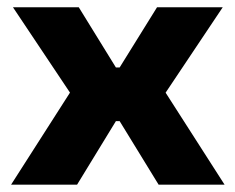

<svg xmlns="http://www.w3.org/2000/svg" viewBox="-20 -506 645 526"><path d="M10.3 0 185.1 -273.2V-232.2L15.5 -486.1H195.8L297.5 -321.2H307.8L410.2 -486.1H590.2L420.4 -232.2V-272.9L595.3 0H414.6L307.8 -174.1H297.5L191.1 0Z"/></svg>

Font: Anek Gurmukhi Medium SemiExpanded
Style: Regular
Weight: 500
Width: 6
Version: Version 1.003